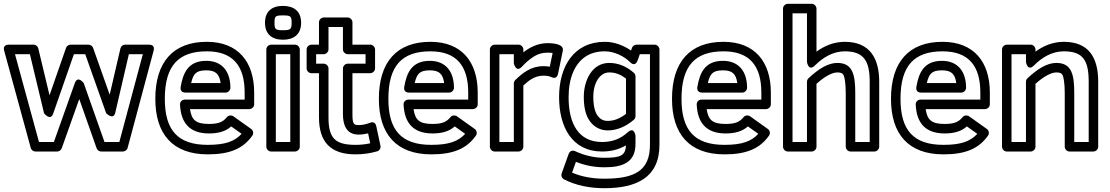

<svg xmlns="http://www.w3.org/2000/svg" viewBox="-33 -772 5839 1010"><path d="M594.8 -25H516.7L407.6 -334.3C407.6 -334.3 376.1 -378.3 360.4 -334.4L250.4 -25H172.1L45.8 -487H124.3L198.7 -176.2C198.7 -176.2 232.4 -133.1 246.6 -173.8L355.8 -487H415.3L525.4 -176.6C525.4 -176.6 563.6 -137.4 573.4 -179.3L644.9 -487H718.4ZM614 25C623.6 25 635.1 17.9 638.2 6.5L775.2 -505.5C783.8 -537.8 754.1 -537 751 -537H625C614.3 -537 603.3 -529.2 600.6 -517.7L544 -273.9L456.6 -520.4C453.6 -528.8 444.1 -537 433 -537H338C328.9 -537 318 -530.7 314.4 -520.2L227.5 -270.8L168.3 -517.8C165.9 -528 155.8 -537 144 -537H13C-20.7 -537 -11.9 -508.3 -11.1 -505.4L128.9 6.6C131.4 15.7 141.1 25 153 25H268C276.9 25 287.8 18.8 291.6 8.4L383.9 -251.1L475.4 8.3C478.4 16.8 487.9 25 499 25Z M1055 -502C1190.5 -502 1254 -427.4 1254 -285V-248H939C925.9 -248 913.3 -237.5 914 -221.9C918.3 -125.5 964.7 -70 1066 -70C1114.9 -70 1153.1 -80.3 1183.2 -107L1238 -68C1201.4 -28.2 1152.1 -10 1060 -10C901.4 -10 834 -87.6 834 -252C834 -425.7 904.9 -502 1055 -502ZM1055 -552C877.1 -552 784 -444.9 784 -252C784 -67.5 874.6 40 1060 40C1172.9 40 1245 11.6 1294.4 -58.6C1301.5 -68.6 1300.1 -85.1 1288.5 -93.4L1194.5 -160.4C1185 -167.1 1169.2 -166.4 1160.6 -155.7C1140.2 -130.5 1116.7 -120 1066 -120C996.7 -120 974.8 -141.2 966.4 -198H1279C1289.7 -198 1304 -207.9 1304 -223V-285C1304 -447.4 1218.8 -552 1055 -552ZM1179 -310C1179 -397.1 1134.4 -452 1052 -452C956.6 -452 929.7 -388.1 917.3 -314.1C916.1 -306.7 915.4 -285 942 -285H1154C1169.1 -285 1179 -299.3 1179 -310ZM1127.5 -335H972.4C984.1 -382.8 997 -402 1052 -402C1100.1 -402 1120.9 -384.2 1127.5 -335Z M1455 -691C1496.3 -691 1501 -686.7 1501 -652C1501 -617.7 1495.2 -613 1455 -613C1415.3 -613 1411 -618.5 1411 -652C1411 -686.8 1415.1 -691 1455 -691ZM1455 -741C1397.4 -741 1361 -712 1361 -652C1361 -593.8 1396.4 -563 1455 -563C1510.8 -563 1551 -589.8 1551 -652C1551 -713.8 1512.1 -741 1455 -741ZM1418 -25V-487H1494V-25ZM1368 0C1368 10.7 1377.9 25 1393 25H1519C1529.7 25 1544 15.1 1544 0V-512C1544 -522.7 1534.1 -537 1519 -537H1393C1382.3 -537 1368 -527.1 1368 -512Z M1771 -171C1771 -116.3 1788.3 -64 1853 -64C1869.7 -64 1888.6 -66.6 1903.4 -70.5L1914.5 -18.2C1888.3 -12.5 1864.1 -10 1837 -10C1729 -10 1695 -45.7 1695 -155V-412C1695 -427.1 1680.7 -437 1670 -437H1630V-487H1670C1685.1 -487 1695 -501.3 1695 -512V-630H1771V-512C1771 -496.9 1785.3 -487 1796 -487H1890V-437H1796C1780.9 -437 1771 -422.7 1771 -412ZM1821 -171V-387H1915C1925.7 -387 1940 -396.9 1940 -412V-512C1940 -522.7 1930.1 -537 1915 -537H1821V-655C1821 -665.7 1811.1 -680 1796 -680H1670C1659.3 -680 1645 -670.1 1645 -655V-537H1605C1594.3 -537 1580 -527.1 1580 -512V-412C1580 -401.3 1589.9 -387 1605 -387H1645V-155C1645 -24.8 1706.1 40 1837 40C1876.6 40 1914.7 34.7 1951.1 24C1963.4 20.4 1971.1 7.4 1968.4 -5.2L1946.4 -108.2C1940.8 -134.9 1919.1 -128.8 1912.5 -126.1C1892.6 -117.9 1873 -114 1853 -114C1827.5 -114 1821 -120.3 1821 -171Z M2231 -502C2366.5 -502 2430 -427.4 2430 -285V-248H2115C2101.9 -248 2089.3 -237.5 2090 -221.9C2094.3 -125.5 2140.7 -70 2242 -70C2290.9 -70 2329.1 -80.3 2359.2 -107L2414 -68C2377.4 -28.2 2328.1 -10 2236 -10C2077.4 -10 2010 -87.6 2010 -252C2010 -425.7 2080.9 -502 2231 -502ZM2231 -552C2053.1 -552 1960 -444.9 1960 -252C1960 -67.5 2050.6 40 2236 40C2348.9 40 2421 11.6 2470.4 -58.6C2477.5 -68.6 2476.1 -85.1 2464.5 -93.4L2370.5 -160.4C2361 -167.1 2345.2 -166.4 2336.6 -155.7C2316.2 -130.5 2292.7 -120 2242 -120C2172.7 -120 2150.8 -141.2 2142.4 -198H2455C2465.7 -198 2480 -207.9 2480 -223V-285C2480 -447.4 2394.8 -552 2231 -552ZM2355 -310C2355 -397.1 2310.4 -452 2228 -452C2132.6 -452 2105.7 -388.1 2093.3 -314.1C2092.1 -306.7 2091.4 -285 2118 -285H2330C2345.1 -285 2355 -299.3 2355 -310ZM2303.5 -335H2148.4C2160.1 -382.8 2173 -402 2228 -402C2276.1 -402 2296.9 -384.2 2303.5 -335Z M2859.1 -421.2C2847.6 -423.3 2837.9 -424 2826 -424C2759.9 -424 2715.9 -388.1 2677.6 -350.9C2672.7 -346.2 2670 -338.8 2670 -333V-25H2594V-487H2670V-439C2670 -439 2680.8 -386.4 2713.4 -422.1C2733.4 -443.9 2754.6 -461.7 2777.2 -475.8C2797.8 -488.6 2820.5 -495 2847 -495C2857.8 -495 2868.1 -494.2 2874 -493.2ZM2720 -496.5V-512C2720 -522.7 2710.1 -537 2695 -537H2569C2558.3 -537 2544 -527.1 2544 -512V0C2544 10.7 2553.9 25 2569 25H2695C2705.7 25 2720 15.1 2720 0V-322.2C2748.2 -348.1 2779.5 -374 2826 -374C2844.8 -374 2858.3 -370.9 2866.8 -366.6C2896.7 -351.7 2901.8 -380.9 2902.5 -383.9L2927.5 -504.9C2934.7 -540 2879.9 -545 2847 -545C2795.6 -545 2752.9 -522.5 2720 -496.5Z M3149 -502C3200.5 -502 3253.1 -473.6 3280.3 -446.3C3280.3 -446.3 3306.9 -414.4 3321.6 -455.7L3332.7 -487H3386V-10C3386 125.3 3307 168 3146 168C3081.4 168 3024.4 156.8 2976.2 136.1L2996.6 79.4C3046.6 98.9 3094.9 108 3146 108C3237.7 108 3310 85.8 3310 -15V-57C3310 -57 3304.5 -108.9 3268.1 -75.4C3231.4 -41.6 3187.8 -25 3134 -25C3013.4 -25 2958 -117.1 2958 -261C2958 -362.4 2991.3 -436.4 3045.6 -473.3C3073.2 -492.1 3107 -502 3149 -502ZM2908 -261C2908 -106.3 2975.1 25 3134 25C3180.2 25 3220.9 15.1 3259.8 -7.4C3257.3 46.2 3232.6 58 3146 58C3093.7 58 3042.8 46.6 2992.5 23.3C2973.9 14.7 2962.1 27.4 2958.5 37.5L2921.5 140.5C2917.8 150.7 2921.9 165.2 2933.6 171.3C2995 202.7 3066.2 218 3146 218C3315.7 218 3436 161.7 3436 -10V-512C3436 -522.7 3426.1 -537 3411 -537H3315C3306.1 -537 3295.1 -530.8 3291.4 -520.3L3286.4 -506.1C3251.8 -530.4 3201.8 -552 3149 -552C2984.5 -552 2908 -421.1 2908 -261ZM3172 -441C3078.7 -441 3038 -344.9 3038 -263C3038 -208.4 3047.3 -164.3 3071.1 -132.9C3093.9 -102.7 3126.5 -86 3164 -86C3212.4 -86 3258.6 -105.8 3301.2 -141.9C3306.8 -146.7 3310 -154.1 3310 -161V-370C3310 -377.2 3306.5 -384.4 3301.6 -388.7C3263.2 -422.6 3219.3 -441 3172 -441ZM3172 -391C3203.1 -391 3231.3 -381 3260 -358.3V-172.9C3227.2 -147.6 3195.6 -136 3164 -136C3141.5 -136 3125.4 -144 3110.9 -163.1C3097.4 -181 3088 -213.6 3088 -263C3088 -336.5 3122.7 -391 3172 -391Z M3773 -502C3908.5 -502 3972 -427.4 3972 -285V-248H3657C3643.9 -248 3631.3 -237.5 3632 -221.9C3636.3 -125.5 3682.7 -70 3784 -70C3832.9 -70 3871.1 -80.3 3901.2 -107L3956 -68C3919.4 -28.2 3870.1 -10 3778 -10C3619.4 -10 3552 -87.6 3552 -252C3552 -425.7 3622.9 -502 3773 -502ZM3773 -552C3595.1 -552 3502 -444.9 3502 -252C3502 -67.5 3592.6 40 3778 40C3890.9 40 3963 11.6 4012.4 -58.6C4019.5 -68.6 4018.1 -85.1 4006.5 -93.4L3912.5 -160.4C3903 -167.1 3887.2 -166.4 3878.6 -155.7C3858.2 -130.5 3834.7 -120 3784 -120C3714.7 -120 3692.8 -141.2 3684.4 -198H3997C4007.7 -198 4022 -207.9 4022 -223V-285C4022 -447.4 3936.8 -552 3773 -552ZM3897 -310C3897 -397.1 3852.4 -452 3770 -452C3674.6 -452 3647.7 -388.1 3635.3 -314.1C3634.1 -306.7 3633.4 -285 3660 -285H3872C3887.1 -285 3897 -299.3 3897 -310ZM3845.5 -335H3690.4C3702.1 -382.8 3715 -402 3770 -402C3818.1 -402 3838.9 -384.2 3845.5 -335Z M4372 -441C4323.7 -441 4274.1 -411 4219.9 -360.2C4214.8 -355.5 4212 -348 4212 -342V-25H4136V-702H4212V-446C4212 -446 4219.6 -393.3 4254.7 -428.3C4294.3 -468 4347.1 -502 4411 -502C4510.7 -502 4542 -451.5 4542 -342V-25H4466V-282C4466 -376.1 4453.8 -441 4372 -441ZM4411 -552C4352 -552 4302.1 -529.6 4262 -500.4V-727C4262 -737.7 4252.1 -752 4237 -752H4111C4100.3 -752 4086 -742.1 4086 -727V0C4086 10.7 4095.9 25 4111 25H4237C4247.7 25 4262 15.1 4262 0V-331C4308.9 -373.2 4347 -391 4372 -391C4392.4 -391 4399.6 -385.4 4404.2 -377.2C4409.6 -367.8 4416 -334.8 4416 -282V0C4416 10.7 4425.9 25 4441 25H4567C4577.7 25 4592 15.1 4592 0V-342C4592 -464.4 4543.3 -552 4411 -552Z M4925 -502C5060.5 -502 5124 -427.4 5124 -285V-248H4809C4795.9 -248 4783.3 -237.5 4784 -221.9C4788.3 -125.5 4834.7 -70 4936 -70C4984.9 -70 5023.1 -80.3 5053.2 -107L5108 -68C5071.4 -28.2 5022.1 -10 4930 -10C4771.4 -10 4704 -87.6 4704 -252C4704 -425.7 4774.9 -502 4925 -502ZM4925 -552C4747.1 -552 4654 -444.9 4654 -252C4654 -67.5 4744.6 40 4930 40C5042.9 40 5115 11.6 5164.4 -58.6C5171.5 -68.6 5170.1 -85.1 5158.5 -93.4L5064.5 -160.4C5055 -167.1 5039.2 -166.4 5030.6 -155.7C5010.2 -130.5 4986.7 -120 4936 -120C4866.7 -120 4844.8 -141.2 4836.4 -198H5149C5159.7 -198 5174 -207.9 5174 -223V-285C5174 -447.4 5088.8 -552 4925 -552ZM5049 -310C5049 -397.1 5004.4 -452 4922 -452C4826.6 -452 4799.7 -388.1 4787.3 -314.1C4786.1 -306.7 4785.4 -285 4812 -285H5024C5039.1 -285 5049 -299.3 5049 -310ZM4997.5 -335H4842.4C4854.1 -382.8 4867 -402 4922 -402C4970.1 -402 4990.9 -384.2 4997.5 -335Z M5524 -441C5475.7 -441 5426.1 -411 5371.9 -360.2C5366.8 -355.5 5364 -348 5364 -342V-25H5288V-487H5364V-446C5364 -446 5371.6 -393.3 5406.7 -428.3C5446.3 -468 5499.1 -502 5563 -502C5662.2 -502 5694 -456.8 5694 -342V-25H5618V-282C5618 -376.3 5606.1 -441 5524 -441ZM5563 -552C5504 -552 5454.1 -529.6 5414 -500.4V-512C5414 -522.7 5404.1 -537 5389 -537H5263C5252.3 -537 5238 -527.1 5238 -512V0C5238 10.7 5247.9 25 5263 25H5389C5399.7 25 5414 15.1 5414 0V-331C5460.9 -373.2 5499 -391 5524 -391C5545.1 -391 5552.1 -385.3 5556.5 -377.2C5561.9 -367.1 5568 -334.1 5568 -282V0C5568 10.7 5577.9 25 5593 25H5719C5729.7 25 5744 15.1 5744 0V-342C5744 -470.4 5693.4 -552 5563 -552Z"/></svg>

Font: Fog Sans
Style: Outline
Weight: 700
Foundry: Intel Corporation
Version: Version 1.00